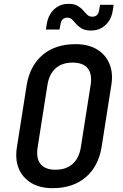

<svg xmlns="http://www.w3.org/2000/svg" viewBox="-20 -970 640 1000"><path d="M254 10Q188 10 143 -17Q98 -44 78 -91.5Q58 -139 68 -203L119 -527Q136 -628 202 -684Q268 -740 373 -740Q439 -740 484 -713.5Q529 -687 549.5 -639Q570 -591 560 -528L509 -203Q492 -102 425.5 -46Q359 10 254 10ZM269 -86Q324 -86 358 -116Q392 -146 401 -203L452 -527Q461 -584 437 -614Q413 -644 358 -644Q303 -644 269.5 -614Q236 -584 227 -527L176 -203Q167 -146 191 -116Q215 -86 269 -86ZM454 -811Q424 -811 406.5 -821Q389 -831 378 -844Q367 -857 356.5 -867.5Q346 -878 330 -878Q316 -878 306.5 -869Q297 -860 295 -843L290 -816H219L224 -847Q232 -894 262.5 -922Q293 -950 337 -950Q367 -950 384.5 -939.5Q402 -929 413 -916Q424 -903 434.5 -893Q445 -883 461 -883Q490 -883 496 -915L501 -945H572L567 -913Q559 -866 528.5 -838.5Q498 -811 454 -811Z"/></svg>

Font: JetBrains Mono NL SemiBold
Style: Italic
Weight: 600
Italic angle: -9°
Monospace: yes
Designer: Philipp Nurullin, Konstantin Bulenkov
Foundry: JetBrains
Version: Version 2.305; ttfautohint (v1.8.4.7-5d5b)